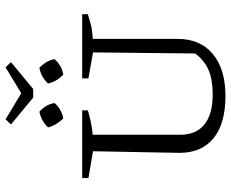

<svg xmlns="http://www.w3.org/2000/svg" viewBox="-92 -752 852 709"><g transform="rotate(-90 334.5 -398.0)"><path d="M334 8Q232 8 178 -36Q124 -80 124 -162L130 -481L31 -498V-521H281V-500Q264 -495 242 -490Q220 -485 191 -482V-159Q191 -100 229 -69.5Q267 -39 340 -39Q393 -39 429 -54Q465 -69 491 -104L495 -481L399 -498V-521H636V-500Q619 -495 599.5 -489.5Q580 -484 545 -482V-170Q545 -85 489 -38.5Q433 8 334 8ZM440 -804 459 -784 360 -702H328L229 -784L248 -804L344 -746ZM276 -679Q303 -655 308 -623Q298 -611 282.5 -602Q267 -593 251 -591Q240 -602 231 -616.5Q222 -631 218 -647Q229 -659 244.5 -667.5Q260 -676 276 -679ZM438 -679Q450 -668 459 -653Q468 -638 470 -623Q460 -611 444.5 -602Q429 -593 413 -591Q388 -614 380 -647Q404 -673 438 -679Z"/></g></svg>

Font: Piazzolla SC Light
Style: Regular
Weight: 300
Designer: Juan Pablo del Peral
Foundry: Huerta Tipografica
Version: Version 1.330